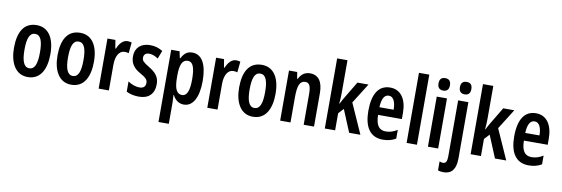

<svg xmlns="http://www.w3.org/2000/svg" viewBox="-65 -1285 5996 2050"><g transform="rotate(10 2932.5 -260.0)"><path d="M433 -272C433 -455 358 -553 237 -553C98 -553 38 -443 38 -272C38 -113 101 10 235 10C377 10 433 -115 433 -272ZM152 -272C152 -397 177 -458 236 -458C295 -458 320 -396 320 -272C320 -147 295 -85 236 -85C178 -85 152 -149 152 -272Z M905 -272C905 -455 830 -553 709 -553C570 -553 510 -443 510 -272C510 -113 573 10 707 10C849 10 905 -115 905 -272ZM624 -272C624 -397 649 -458 708 -458C767 -458 792 -396 792 -272C792 -147 767 -85 708 -85C650 -85 624 -149 624 -272Z M1221 -553C1171 -553 1133 -508 1112 -453H1105L1090 -543H1004V0H1115V-279C1115 -372 1151 -435 1210 -435C1227 -435 1242 -433 1254 -428L1266 -546C1249 -551 1235 -553 1221 -553Z M1607 -154C1607 -237 1561 -280 1495 -320C1429 -360 1413 -375 1413 -408C1413 -441 1434 -461 1471 -461C1506 -461 1539 -447 1569 -426L1603 -514C1560 -540 1517 -553 1466 -553C1367 -553 1305 -496 1305 -404C1305 -323 1346 -276 1414 -238C1480 -202 1496 -181 1496 -149C1496 -109 1473 -88 1432 -88C1386 -88 1339 -107 1305 -131V-20C1343 -1 1389 10 1441 10C1545 10 1607 -47 1607 -154Z M1924 -553C1875 -553 1839 -533 1807 -471H1801L1786 -543H1695V240H1807V13C1807 -7 1805 -35 1803 -72H1807C1834 -18 1877 10 1928 10C2026 10 2084 -94 2084 -271C2084 -454 2027 -553 1924 -553ZM1892 -458C1947 -458 1970 -396 1970 -270C1970 -146 1945 -87 1892 -87C1834 -87 1807 -141 1807 -262V-286C1807 -406 1834 -458 1892 -458Z M2399 -553C2349 -553 2311 -508 2290 -453H2283L2268 -543H2182V0H2293V-279C2293 -372 2329 -435 2388 -435C2405 -435 2420 -433 2432 -428L2444 -546C2427 -551 2413 -553 2399 -553Z M2874 -272C2874 -455 2799 -553 2678 -553C2539 -553 2479 -443 2479 -272C2479 -113 2542 10 2676 10C2818 10 2874 -115 2874 -272ZM2593 -272C2593 -397 2618 -458 2677 -458C2736 -458 2761 -396 2761 -272C2761 -147 2736 -85 2677 -85C2619 -85 2593 -149 2593 -272Z M3200 -553C3146 -553 3104 -525 3080 -472H3073L3061 -543H2972V0H3084V-269C3084 -402 3106 -454 3167 -454C3212 -454 3227 -413 3227 -333V0H3339V-362C3339 -488 3290 -553 3200 -553Z M3568 -412V-760H3456V0H3568V-185L3620 -241L3720 0H3842L3697 -325L3834 -543H3714L3603 -358C3591 -338 3578 -314 3566 -289H3562C3566 -328 3568 -369 3568 -412Z M4069 -552C3945 -552 3881 -452 3881 -268C3881 -102 3940 10 4086 10C4138 10 4184 -1 4226 -26V-121C4182 -93 4144 -82 4100 -82C4027 -82 3992 -134 3991 -242H4249V-309C4249 -453 4187 -552 4069 -552ZM4070 -464C4120 -464 4145 -407 4145 -325H3991C3995 -422 4023 -464 4070 -464Z M4455 0V-760H4343V0Z M4630 -753C4588 -753 4568 -730 4568 -685C4568 -641 4590 -618 4630 -618C4671 -618 4692 -641 4692 -685C4692 -729 4673 -753 4630 -753ZM4685 -543H4574V0H4685Z M4800 -685C4800 -641 4822 -618 4863 -618C4903 -618 4924 -641 4924 -685C4924 -729 4905 -753 4863 -753C4820 -753 4800 -730 4800 -685ZM4786 240C4870 239 4917 186 4917 68V-543H4806V64C4806 117 4793 142 4762 142C4750 142 4737 139 4724 133V230C4742 237 4764 240 4786 240Z M5149 -412V-760H5037V0H5149V-185L5201 -241L5301 0H5423L5278 -325L5415 -543H5295L5184 -358C5172 -338 5159 -314 5147 -289H5143C5147 -328 5149 -369 5149 -412Z M5650 -552C5526 -552 5462 -452 5462 -268C5462 -102 5521 10 5667 10C5719 10 5765 -1 5807 -26V-121C5763 -93 5725 -82 5681 -82C5608 -82 5573 -134 5572 -242H5830V-309C5830 -453 5768 -552 5650 -552ZM5651 -464C5701 -464 5726 -407 5726 -325H5572C5576 -422 5604 -464 5651 -464Z"/></g></svg>

Font: Noto Sans Lao Looped ExtraCondensed SemiBold
Style: Regular
Weight: 600
Width: 2
Designer: Mark Frömberg, Ben Mitchell
Foundry: The Fontpad Ltd
Version: Version 1.002